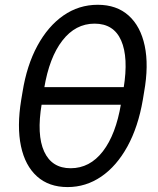

<svg xmlns="http://www.w3.org/2000/svg" viewBox="-20 -759 649 791"><path d="M258.3 11.7Q181.6 11.7 132.6 -32.2Q83.5 -76.2 66.4 -156.7Q49.3 -237.3 67.4 -347.7L72.8 -379.9Q90.3 -489.7 134 -570.3Q177.7 -650.9 241.2 -695.1Q304.7 -739.3 382.8 -739.3Q460.4 -739.3 509.8 -695.1Q559.1 -650.9 576.2 -570.3Q593.3 -489.7 573.7 -379.9L568.4 -347.7Q549.3 -236.3 504.9 -155.5Q460.4 -74.7 397.2 -31.5Q334 11.7 258.3 11.7ZM271 -65.9Q350.1 -65.9 403.8 -135.5Q457.5 -205.1 478.5 -331.5L489.3 -396Q509.8 -522.5 479.2 -592Q448.7 -661.6 369.6 -661.6Q291 -661.6 237.1 -592Q183.1 -522.5 162.1 -396L151.9 -331.5Q130.4 -203.6 161.9 -134.8Q193.4 -65.9 271 -65.9ZM127 -327.6 138.7 -399.9H516.6L504.4 -327.6Z"/></svg>

Font: Inter 20pt
Style: Italic
Weight: 400
Italic angle: -9.3988°
Version: Version 4.001;git-66647c0bb